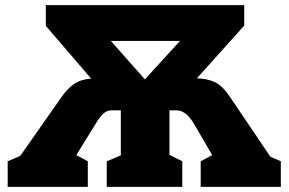

<svg xmlns="http://www.w3.org/2000/svg" viewBox="-20 -730 1127 750"><path d="M10 0V-100L59 -121L219 -349Q242 -383 268.5 -401.5Q295 -420 336 -423L159 -629V-710H934V-630L749 -424Q790 -423 819.5 -409Q849 -395 878 -352L1036 -118L1077 -100V0H764V-100L809 -124L738 -246Q707 -299 669 -299H642V-125L692 -100V0H397V-100L452 -123V-299H415Q399 -299 385.5 -287.5Q372 -276 359 -255L278 -124L323 -100V0ZM413 -570 546 -420 683 -570Z"/></svg>

Font: Bitter Black
Style: Regular
Weight: 900
Designer: Sol Matas, and Bitter project Authors
Foundry: Sol Matas
Version: Version 2.001